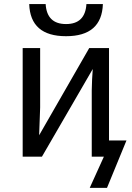

<svg xmlns="http://www.w3.org/2000/svg" viewBox="-20 -762 640 934"><path d="M175.3 -528.3V-239.3L170.4 -104L414.1 -528.3H510.3V-78.6H595.2L500.5 151.9H416.5L485.4 0H426.3V-322.3Q426.3 -339.8 428 -375.5Q429.7 -411.1 431.2 -426.3L184.1 0H90.3V-528.3ZM301.3 -585.9Q127.4 -585.9 122.1 -742.2H202.1Q208 -645 301.3 -645Q394.5 -645 400.4 -742.2H480.5Q475.1 -585.9 301.3 -585.9Z"/></svg>

Font: Cousine
Style: Regular
Weight: 400
Monospace: yes
Designer: Steve Matteson
Foundry: Monotype Imaging Inc.
Version: Version 1.21